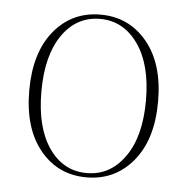

<svg xmlns="http://www.w3.org/2000/svg" viewBox="-41 -484 522 536"><g transform="rotate(5 220.5 -216.0)"><path d="M350.5 -49Q300 12 220 12Q140 12 90 -49Q40 -110 40 -216Q40 -322 90 -383Q140 -444 220 -444Q300 -444 350.5 -383Q401 -322 401 -216Q401 -110 350.5 -49ZM220 0Q285 0 326 -57.5Q367 -115 367 -216Q367 -317 326 -374.5Q285 -432 220 -432Q154 -432 114 -374.5Q74 -317 74 -216Q74 -115 114 -57.5Q154 0 220 0Z"/></g></svg>

Font: Arapey Thin-Display
Style: Regular
Weight: 100
Designer: Eduardo Rodriguez Tunni
Foundry: Eduardo Rodriguez Tunni
Version: Version 4.000